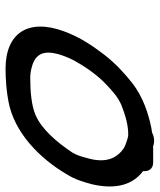

<svg xmlns="http://www.w3.org/2000/svg" viewBox="38 -587 576 692"><g transform="rotate(90 326.0 -241.0)"><path d="M470.2 -415C486.1 -411.4 502.6 -405.6 513.6 -399.6C548.8 -375.7 568.1 -337.8 552 -275.4C544.3 -247.5 541.6 -233.7 529.6 -213.3C491 -155.7 444.2 -102.1 394.6 -81.2C362.1 -66.9 311.9 -62 260.9 -62C247 -62 231.8 -64.3 216.3 -69.1C171.1 -83.5 156.7 -115.4 182.2 -184.5C186.8 -196.9 192.1 -208.6 197.5 -218.8C221.8 -263.1 251.9 -305.3 283.5 -334.9C309.8 -360.3 330.3 -377.8 358.2 -390.4C392.8 -403.4 419.1 -412.5 455.3 -415ZM565.7 -505H515.7C513.1 -505 514 -505.1 508.8 -504.6C500.3 -507.1 482 -513.5 457.5 -501C453.1 -500.5 447.1 -499.6 441.2 -498.5C386.4 -487.2 330.2 -468.2 281 -431C244.4 -402.1 208.7 -369.4 177.5 -329.2C144.8 -285.9 115.1 -243.7 93 -184C45.2 -54.6 99.2 27 228 27C267.8 27 309.5 23.5 345.9 16.5C458.3 -4.4 550.8 -96.3 607.4 -192.2C628.1 -225.3 635.5 -253.2 644.2 -284.9C664 -370 646.1 -431.8 596.5 -468.8C598.8 -488.5 588.7 -505 565.7 -505Z"/></g></svg>

Font: Just Breathe
Style: BdObl7
Weight: 400
Foundry: Cannot Into Space Fonts
Version: Version 0.72